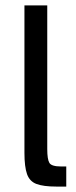

<svg xmlns="http://www.w3.org/2000/svg" viewBox="-20 -687 279 707"><path d="M187 0Q140 0 114.5 -9.5Q89 -19 79.5 -46Q70 -73 70 -124V-667H154V-138Q154 -100 162 -87Q170 -74 205 -74H224V0Z"/></svg>

Font: Atkinson Hyperlegible
Style: Regular
Weight: 400
Designer: Elliott Scott, Megan Eiswerth, Linus Boman, Theodore Petrosky
Foundry: Braille Institute
Version: Version 1.006; ttfautohint (v1.8.3)